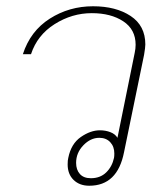

<svg xmlns="http://www.w3.org/2000/svg" viewBox="-20 -583 499 613"><path d="M196 -58Q196 -72 198 -79Q207 -124 238 -145.5Q269 -167 299 -167Q317 -167 332.5 -161Q348 -155 355 -143L410 -414Q413 -428 413 -440Q413 -489 373.5 -515Q334 -541 273 -541Q210 -541 154.5 -506Q99 -471 79 -410H53Q77 -484 139 -523.5Q201 -563 277 -563Q350 -563 397 -532Q444 -501 444 -441Q444 -432 440 -408L376 -97Q355 10 265 10Q234 10 215 -8.5Q196 -27 196 -58ZM344 -79Q345 -84 345 -93Q345 -115 332 -129Q319 -143 297 -143Q269 -143 246 -119Q223 -95 223 -63Q223 -41 235 -27.5Q247 -14 270 -14Q300 -14 319 -32.5Q338 -51 344 -79Z"/></svg>

Font: Taviraj Thin
Style: Italic
Weight: 250
Italic angle: -12°
Designer: Katatrad Team
Foundry: CadsonDemak
Version: Version 1.001